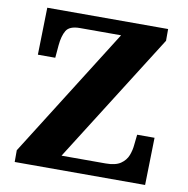

<svg xmlns="http://www.w3.org/2000/svg" viewBox="-80 -792 854 870"><g transform="rotate(10 347.0 -357.0)"><path d="M44 0V-54L419 -649H230Q182 -649 167 -624Q152 -599 148 -555L143 -497H63L68 -714H624V-660L248 -65H451Q496 -65 519.5 -81Q543 -97 552.5 -121.5Q562 -146 564 -172L569 -218H649L644 0Z"/></g></svg>

Font: Noto Serif Tibetan ExtraBold
Style: Regular
Weight: 800
Version: Version 2.103